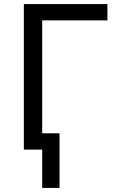

<svg xmlns="http://www.w3.org/2000/svg" viewBox="-20 -734 570 942"><path d="M507 -714V-634H187V-80H272V188H187V0H97V-714Z"/></svg>

Font: Go Noto Current
Style: Regular
Weight: 400
Designer: Monotype Design Team
Foundry: Monotype Imaging Inc.
Version: Version 2.007; ttfautohint (v1.8) -l 8 -r 50 -G 200 -x 14 -D